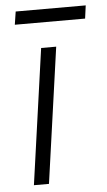

<svg xmlns="http://www.w3.org/2000/svg" viewBox="-51 -727 423 762"><g transform="rotate(-5 160.0 -346.5)"><path d="M189 -540 113 0H53L129 -540ZM320 -693 313 -641H33L41 -693Z"/></g></svg>

Font: Pathway Extreme 28pt ExtraLight
Style: Italic
Weight: 250
Italic angle: -8°
Designer: Eduardo Rodriguez Tunni
Foundry: Eduardo Rodriguez Tunni
Version: Version 1.001;gftools[0.9.26]